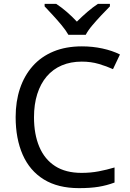

<svg xmlns="http://www.w3.org/2000/svg" viewBox="-20 -964 672 994"><path d="M403 -645Q346 -645 300 -625.5Q254 -606 222 -568.5Q190 -531 173 -477.5Q156 -424 156 -357Q156 -269 183.5 -204Q211 -139 265.5 -104Q320 -69 402 -69Q449 -69 491 -77Q533 -85 573 -97V-19Q533 -4 490.5 3Q448 10 389 10Q280 10 207 -35Q134 -80 97.5 -163Q61 -246 61 -358Q61 -439 83.5 -506Q106 -573 149.5 -622Q193 -671 257 -697.5Q321 -724 404 -724Q459 -724 510 -713Q561 -702 601 -682L565 -606Q532 -621 491.5 -633Q451 -645 403 -645ZM334 -784Q321 -807 299 -833.5Q277 -860 253 -886Q229 -912 211 -931V-944H271Q297 -927 325 -903Q353 -879 378 -852Q405 -879 433 -903Q461 -927 487 -944H549V-931Q530 -912 505.5 -886Q481 -860 458.5 -833.5Q436 -807 424 -784Z"/></svg>

Font: Noto Sans Myanmar
Style: Regular
Weight: 400
Designer: Monotype Design Team
Foundry: Monotype Imaging Inc.
Version: Version 2.107